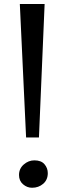

<svg xmlns="http://www.w3.org/2000/svg" viewBox="-20 -916 328 947"><path d="M200.1 -896.4 172.1 -238.1H108.7L77.8 -896.4ZM73.8 -52.8Q73.8 -84.4 97.3 -104.8Q120.7 -125.1 149.6 -125.1Q183.1 -125.1 199.4 -106Q215.7 -86.9 215.7 -62.1Q215.7 -29 192.9 -9.4Q170.1 10.1 138.2 10.1Q113.6 10.1 93.7 -7Q73.8 -24.1 73.8 -52.8Z"/></svg>

Font: Merriweather Light
Style: Regular
Weight: 300
Version: Version 2.100